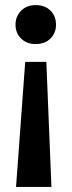

<svg xmlns="http://www.w3.org/2000/svg" viewBox="-20 -534 281 754"><path d="M120 -361Q85 -361 63 -382.5Q41 -404 41 -437Q41 -470 63 -492Q85 -514 120 -514Q157 -514 178.5 -492Q200 -470 200 -437Q200 -405 178.5 -383Q157 -361 120 -361ZM43 200 79 -291H162L182 200Z"/></svg>

Font: Livvic SemiBold
Style: Regular
Weight: 600
Designer: Jacques Le Bailly, Baron von Fonthausen
Version: Version 1.001; ttfautohint (v1.8.2)